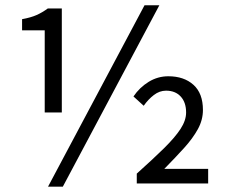

<svg xmlns="http://www.w3.org/2000/svg" viewBox="-20 -688 848 720"><path d="M147.7 -266.3V-574.2H62.8V-616.1Q96 -622.1 117.6 -631.8Q139.2 -641.5 159.3 -656.3H211.8V-266.3ZM160.1 12 522 -668.3H577.6L215.6 12ZM492.9 0V-36.9Q553.5 -91.3 594.8 -131.8Q636 -172.4 657 -204.5Q677.9 -236.6 677.9 -266.2Q677.9 -304.2 657.6 -326.1Q637.4 -348 602.6 -348Q578.3 -348 557.1 -331.8Q535.9 -315.6 518.9 -291.4L480.5 -326.3Q503.4 -360.1 537.5 -381.1Q571.6 -402 611.2 -402Q669.8 -402 705.4 -370Q741 -338 741 -275.6Q741 -238.4 722 -203.7Q703 -169.1 670.4 -133.1Q637.7 -97.1 596.1 -54.7H760.6V0Z"/></svg>

Font: Source Sans 3
Style: Regular
Weight: 200
Designer: Paul D. Hunt
Foundry: Adobe
Version: Version 3.046;hotconv 1.0.118;makeotfexe 2.5.65603